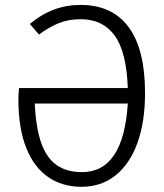

<svg xmlns="http://www.w3.org/2000/svg" viewBox="-20 -734 655 765"><path d="M55.9 -383.1H489.2Q484.1 -527.7 436.7 -592.6Q389.2 -657.4 302.1 -657.4Q253.3 -657.4 214.9 -642.1Q176.4 -626.7 135.4 -596.4L99 -638.5Q188.2 -714.4 301 -714.4Q427.2 -714.4 492.6 -625.9Q557.9 -537.4 557.9 -363.1Q557.9 -247.7 527.2 -163.6Q496.4 -79.5 439.5 -34.6Q382.6 10.3 305.1 10.3Q228.7 10.3 172.3 -28.2Q115.9 -66.7 84.6 -144.6Q53.3 -222.6 53.3 -338.5Q53.3 -361.5 55.9 -383.1ZM489.2 -321.5H118.5Q123.1 -223.6 144.6 -163.6Q166.2 -103.6 206.2 -75.9Q246.2 -48.2 306.7 -48.2Q471.8 -48.2 489.2 -321.5Z"/></svg>

Font: Fira Code Fixed Light
Style: Regular
Weight: 300
Monospace: yes
Designer: Carrois Corporate, Edenspiekermann AG, Nikita Prokopov
Foundry: Carrois Corporate, Edenspiekermann AG, Nikita Prokopov
Version: Version 5.002